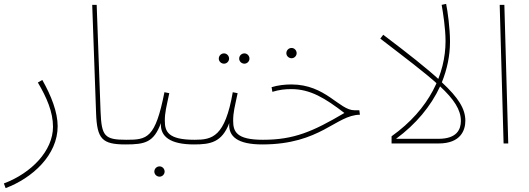

<svg xmlns="http://www.w3.org/2000/svg" viewBox="-25 -739 2723 989"><path d="M4 230C142 178 272 60 272 -89C272 -161 239 -246 193 -327L170 -314C216 -236 248 -162 248 -86C248 37 138 152 -5 206Z M622 5C630 5 636 -2 636 -8C636 -14 633 -19 625 -19C513 -19 498 -38 493 -165L473 -714H450L470 -154C475 -23 501 5 622 5Z M797 171C811 171 823 159 823 145C823 130 811 118 797 118C782 118 770 130 770 145C770 159 782 171 797 171Z M622 5C723 5 767 -6 804 -105C799 -35 853 5 974 5C982 5 988 -2 988 -8C988 -14 985 -19 977 -19C841 -19 824 -61 824 -117C824 -161 832 -187 847 -259L822 -264C775 -26 733 -19 626 -19Z M1234 -411C1248 -411 1260 -423 1260 -437C1260 -452 1248 -464 1234 -464C1219 -464 1207 -452 1207 -437C1207 -423 1219 -411 1234 -411ZM1129 -411C1143 -411 1155 -423 1155 -437C1155 -452 1143 -464 1129 -464C1114 -464 1102 -452 1102 -437C1102 -423 1114 -411 1129 -411Z M974 5C1060 5 1118 -6 1156 -105C1150 -35 1200 5 1326 5C1334 5 1340 -2 1340 -8C1340 -14 1337 -19 1329 -19C1193 -19 1176 -61 1176 -117C1176 -161 1184 -187 1199 -259L1174 -264C1134 -34 1069 -19 978 -19Z M1477 -439C1491 -439 1503 -451 1503 -465C1503 -480 1491 -492 1477 -492C1462 -492 1450 -480 1450 -465C1450 -451 1462 -439 1477 -439Z M1326 5C1627 5 1705 -147 1829 -148L1826 -171H1801C1722 -171 1653 -304 1476 -304C1442 -304 1407 -300 1374 -290L1378 -266C1415 -277 1443 -280 1476 -280C1574 -280 1650 -233 1749 -157C1586 -61 1489 -19 1330 -19Z M2233 -302 2242 -324C2175 -386 2080 -461 1949 -560L1934 -540C2064 -440 2164 -365 2233 -302Z M2372 -117C2372 -178 2337 -235 2251 -315C2278 -382 2293 -452 2293 -525C2293 -592 2281 -681 2273 -719L2250 -714C2257 -674 2270 -593 2270 -527C2270 -361 2189 -177 1992 -37V0H2234C2349 0 2372 -69 2372 -117ZM2015 -24C2117 -99 2194 -191 2242 -294C2313 -228 2349 -174 2349 -116C2349 -72 2328 -24 2234 -24Z M2569 0H2593L2573 -714H2549Z"/></svg>

Font: Noto Sans Arabic Thin
Style: Regular
Weight: 100
Designer: Monotype Design Team, Nadine Chahine, Nizar Qandah and Khaled Hosny
Foundry: Monotype Imaging Inc.
Version: Version 2.012